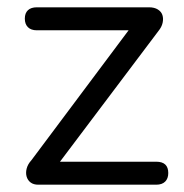

<svg xmlns="http://www.w3.org/2000/svg" viewBox="-20 -506 503 526"><path d="M85 0Q72 0 64 -6Q56 -12 53 -22Q50 -32 53 -44Q56 -56 66 -67L348 -444V-423H81Q65 -423 56.5 -431.5Q48 -440 48 -455Q48 -470 56.5 -478Q65 -486 81 -486H388Q403 -486 412.5 -480Q422 -474 425 -464.5Q428 -455 425.5 -443.5Q423 -432 414 -421L127 -40V-63H408Q441 -63 441 -32Q441 -17 432.5 -8.5Q424 0 408 0Z"/></svg>

Font: Nunito ExtraLight
Style: Regular
Weight: 400
Version: Version 3.602